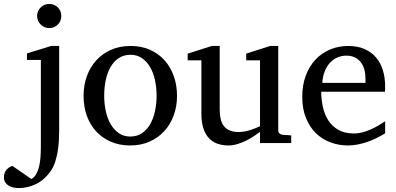

<svg xmlns="http://www.w3.org/2000/svg" viewBox="-99 -728 2014 977"><path d="M202.1 -64Q202.1 -41.5 200.7 -14.9Q199.2 11.7 195.1 38.6Q190.9 65.4 183.3 90.8Q175.8 116.2 163.1 136.2Q132.3 183.6 88.4 206.3Q44.4 229 -2.9 229Q-18.6 229 -32.2 225.8Q-45.9 222.7 -56.4 215.8Q-66.9 209 -73 198.5Q-79.1 188 -79.1 173.8Q-79.1 161.1 -75.2 151.6Q-71.3 142.1 -65.2 135Q-59.1 127.9 -51.3 123.3Q-43.5 118.7 -36.1 116.2L61 183.1Q74.7 175.3 84 159.9Q93.3 144.5 98.9 123.3Q104.5 102.1 106.7 75.9Q108.9 49.8 108.9 21V-422.9H38.1V-456.1L161.1 -494.1H202.1ZM212.9 -647Q212.9 -634.3 208.3 -622.8Q203.6 -611.3 195.3 -603Q187 -594.7 175.8 -589.8Q164.6 -585 151.9 -585Q139.2 -585 127.9 -589.8Q116.7 -594.7 108.2 -603Q99.6 -611.3 94.7 -622.8Q89.8 -634.3 89.8 -647Q89.8 -659.7 94.7 -670.9Q99.6 -682.1 108.2 -690.4Q116.7 -698.7 127.9 -703.4Q139.2 -708 151.9 -708Q164.6 -708 175.8 -703.4Q187 -698.7 195.3 -690.4Q203.6 -682.1 208.3 -670.9Q212.9 -659.7 212.9 -647Z M697.8 -241.2Q697.8 -282.2 689.7 -319.8Q681.6 -357.4 665 -386.2Q648.4 -415 623.5 -432.1Q598.6 -449.2 564.9 -449.2Q530.3 -449.2 504.9 -432.1Q479.5 -415 463.1 -386.2Q446.8 -357.4 439 -319.8Q431.2 -282.2 431.2 -241.2Q431.2 -200.7 439.2 -163.1Q447.3 -125.5 463.9 -96.7Q480.5 -67.9 505.4 -50.5Q530.3 -33.2 564 -33.2Q598.1 -33.2 623.5 -50.3Q648.9 -67.4 665.3 -96.2Q681.6 -125 689.7 -162.6Q697.8 -200.2 697.8 -241.2ZM801.8 -240.2Q801.8 -187 784.9 -140.9Q768.1 -94.7 737.1 -60.8Q706.1 -26.9 661.9 -7.3Q617.7 12.2 563 12.2Q508.3 12.2 464.4 -7.1Q420.4 -26.4 389.6 -60.1Q358.9 -93.8 342.5 -139.9Q326.2 -186 326.2 -240.2Q326.2 -293.5 342.8 -339.8Q359.4 -386.2 390.6 -420.7Q421.9 -455.1 466.1 -474.6Q510.3 -494.1 565.9 -494.1Q621.6 -494.1 665.5 -474.1Q709.5 -454.1 739.7 -419.7Q770 -385.3 785.9 -339.1Q801.8 -293 801.8 -240.2Z M1224.1 0V-57.1Q1211.4 -47.4 1193.1 -35.2Q1174.8 -22.9 1153.6 -12.5Q1132.3 -2 1109.1 5.1Q1085.9 12.2 1064 12.2Q1031.7 12.2 1006.1 2.7Q980.5 -6.8 962.6 -26.6Q944.8 -46.4 935.3 -76.9Q925.8 -107.4 925.8 -149.9V-420.9H856V-455.1L979 -494.1H1019V-168.9Q1019 -142.6 1024.2 -121.6Q1029.3 -100.6 1040.8 -85.9Q1052.2 -71.3 1070.8 -63.7Q1089.4 -56.2 1115.7 -56.2Q1130.9 -56.2 1146.5 -59.1Q1162.1 -62 1176.3 -66.7Q1190.4 -71.3 1202.9 -76.4Q1215.3 -81.5 1224.1 -85.9V-420.9H1153.8V-455.1L1275.9 -494.1H1316.9V-64Q1316.9 -54.7 1323.5 -48.8Q1330.1 -43 1338.9 -42L1382.8 -39.1V0Z M1860.8 -49.8Q1839.8 -36.6 1817.1 -25.4Q1794.4 -14.2 1770.3 -5.9Q1746.1 2.4 1721.2 7.3Q1696.3 12.2 1670.9 12.2Q1625.5 12.2 1583.5 -3.2Q1541.5 -18.6 1509.5 -49.3Q1477.5 -80.1 1458.3 -126.7Q1439 -173.3 1439 -235.8Q1439 -294.4 1456.5 -342Q1474.1 -389.6 1505.4 -423.6Q1536.6 -457.5 1579.6 -475.8Q1622.6 -494.1 1673.8 -494.1Q1720.2 -494.1 1755.4 -478.8Q1790.5 -463.4 1814 -436.3Q1837.4 -409.2 1849.1 -371.3Q1860.8 -333.5 1860.8 -289.1V-275.9Q1860.8 -268.1 1859.9 -261.2H1535.6Q1535.6 -223.1 1543.7 -185.1Q1551.8 -147 1570.8 -116.7Q1589.8 -86.4 1622.1 -67.6Q1654.3 -48.8 1702.6 -48.8Q1724.1 -48.8 1745.1 -54.4Q1766.1 -60.1 1786.4 -68.8Q1806.6 -77.6 1825.2 -88.6Q1843.8 -99.6 1860.8 -110.8ZM1760.7 -328.1Q1760.7 -353 1754.9 -374.3Q1749 -395.5 1737.1 -411.1Q1725.1 -426.8 1706.8 -435.8Q1688.5 -444.8 1663.6 -444.8Q1638.7 -444.8 1617.2 -435.3Q1595.7 -425.8 1579.3 -407.7Q1563 -389.6 1553 -364Q1543 -338.4 1541 -306.2H1760.7Z"/></svg>

Font: Charis SIL Cyr
Style: Regular
Weight: 400
Foundry: SIL International
Version: Version 5.000